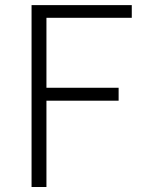

<svg xmlns="http://www.w3.org/2000/svg" viewBox="-20 -749 571 769"><path d="M106.4 0V-728.5H507.8V-677.7H166V-397.5H455.1V-345.7H166V0Z"/></svg>

Font: Taipei Sans TC Beta Light
Style: Regular
Weight: 300
Designer: JT Foundry
Foundry: JT Foundry
Version: Version 1.000